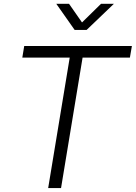

<svg xmlns="http://www.w3.org/2000/svg" viewBox="-20 -963 695 983"><path d="M94.2 -668 104 -727.5H655.3L645 -668H402.8L292.5 0H226.6L336.9 -668ZM333.5 -943.4 399.9 -848.1 497.1 -943.4H562.5V-942.9L423.3 -809.6H362.3L268.6 -942.9V-943.4Z"/></svg>

Font: Inter Display Light
Style: Italic
Weight: 300
Italic angle: -9.39999°
Designer: Rasmus Andersson
Foundry: rsms
Version: Version 4.000;git-a52131595